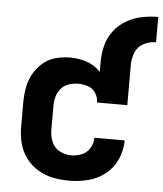

<svg xmlns="http://www.w3.org/2000/svg" viewBox="-54 -799 725 854"><g transform="rotate(5 309.0 -372.0)"><path d="M286 8Q329 8 371 -2.5Q413 -13 447.5 -40.5Q482 -68 499.5 -108.5Q517 -149 517 -192H382Q382 -168 369 -146Q356 -124 333 -114.5Q310 -105 286 -105Q259 -105 234 -118Q209 -131 198.5 -157Q188 -183 188 -210V-320Q188 -341 194 -361Q200 -381 214 -396.5Q228 -412 248.5 -418.5Q269 -425 289 -425Q312 -425 333.5 -418Q355 -411 367.5 -391Q380 -371 380 -349H515V-530Q515 -558 526 -585Q537 -612 563 -625.5Q589 -639 618 -639V-752Q581 -752 544.5 -744.5Q508 -737 475.5 -718Q443 -699 420.5 -669Q398 -639 389 -603Q380 -567 380 -530V-486Q354 -514 318 -526Q282 -538 244 -538Q211 -538 179 -529.5Q147 -521 121.5 -499Q96 -477 80 -447.5Q64 -418 58.5 -385.5Q53 -353 53 -320V-210Q53 -174 62 -138.5Q71 -103 93 -73.5Q115 -44 146.5 -25Q178 -6 213.5 1Q249 8 286 8Z"/></g></svg>

Font: Iosevka Sparkle Extrabold
Style: Regular
Weight: 800
Designer: Belleve Invis
Foundry: Belleve Invis
Version: Version 4.5.0; ttfautohint (v1.8.3)